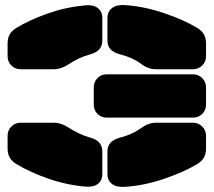

<svg xmlns="http://www.w3.org/2000/svg" viewBox="-20 -727 839 754"><path d="M453.1 -513.2Q401.9 -525.9 401.9 -566.9V-655.8Q401.9 -681.2 419.7 -695.1Q437.5 -709 470.2 -707Q545.9 -702.1 624.8 -675.3Q703.6 -648.4 754.9 -617.2Q772.5 -606.4 780.8 -592Q789.1 -577.6 789.1 -555.2V-505.9Q789.1 -484.4 774.2 -469.7Q759.3 -455.1 737.8 -455.1H592.8Q561.5 -455.1 534.2 -476.1Q502.9 -500 453.1 -513.2ZM333 -513.2Q288.1 -501 249 -474.1Q220.2 -455.1 190.9 -455.1H61Q39.6 -455.1 24.7 -469.7Q9.8 -484.4 9.8 -505.9V-555.2Q9.8 -577.6 18.1 -592Q26.4 -606.4 43.9 -617.2Q95.2 -648.4 167 -673.8Q238.8 -699.2 314.9 -706.1Q347.2 -709 364.5 -695.1Q381.8 -681.2 381.8 -655.8V-566.9Q381.8 -525.9 333 -513.2ZM398.9 -435.1H737.8Q759.3 -435.1 774.2 -420.2Q789.1 -405.3 789.1 -383.8V-315.9Q789.1 -294.4 774.2 -279.8Q759.3 -265.1 737.8 -265.1H398.9Q377.4 -265.1 362.8 -279.8Q348.1 -294.4 348.1 -315.9V-383.8Q348.1 -405.3 362.8 -420.2Q377.4 -435.1 398.9 -435.1ZM333 -187Q381.8 -174.3 381.8 -132.8V-43.9Q381.8 -18.6 364.5 -4.9Q347.2 8.8 314.9 5.9Q238.8 -1 167 -26.4Q95.2 -51.8 43.9 -83Q26.4 -93.8 18.1 -108.2Q9.8 -122.6 9.8 -145V-193.8Q9.8 -215.3 24.7 -230.2Q39.6 -245.1 61 -245.1H190.9Q220.2 -245.1 249 -226.1Q292.5 -198.2 333 -187ZM453.1 -187Q500 -199.2 534.2 -224.1Q563 -245.1 592.8 -245.1H737.8Q759.3 -245.1 774.2 -230.2Q789.1 -215.3 789.1 -193.8V-145Q789.1 -122.6 780.8 -108.2Q772.5 -93.8 754.9 -83Q703.6 -51.8 624.8 -24.9Q545.9 2 470.2 6.8Q437 8.8 419.4 -4.9Q401.9 -18.6 401.9 -43.9V-132.8Q401.9 -174.3 453.1 -187Z"/></svg>

Font: Nastup Soft
Style: Regular
Weight: 400
Designer: Maksym Kobuzan
Foundry: Zakznak
Version: Version 1.020;hotconv 1.0.109;makeotfexe 2.5.65596